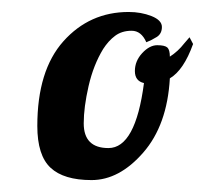

<svg xmlns="http://www.w3.org/2000/svg" viewBox="-20 -765 369 319"><path d="M119.1 -560.1Q119.1 -519 160.2 -519Q205.1 -519 219.2 -627Q204.1 -630.4 204.1 -647Q204.1 -663.6 216.3 -676.8Q228.5 -689.9 241.2 -689.9Q253.9 -689.9 258.1 -686Q262.2 -682.1 262.2 -670.9Q275.9 -679.7 286.1 -692.9L294.9 -703.1L300.8 -691.9Q285.2 -648.4 262.2 -634.8Q257.8 -557.1 218 -511.5Q178.2 -465.8 132.1 -465.8Q85.9 -465.8 64 -486.3Q42 -506.8 42 -555.7Q42 -647.9 85.4 -696.5Q128.9 -745.1 193.8 -745.1Q214.4 -745.1 231.7 -738.3Q249 -731.4 249 -720.2Q249 -709 240.5 -703.6Q231.9 -698.2 223.1 -694.8Q214.8 -713.9 198.7 -713.9Q182.6 -713.9 171.4 -705.6Q160.2 -697.3 151.4 -683.6Q135.3 -657.2 127.2 -622.1Q119.1 -586.9 119.1 -560.1Z"/></svg>

Font: UVF Lobster12
Style: Regular
Weight: 400
Designer: Pablo Impallari
Foundry: Pablo Impallari. www.impallari.com
Version: Version 1.004